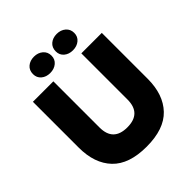

<svg xmlns="http://www.w3.org/2000/svg" viewBox="-239 -1033 1194 1194"><g transform="rotate(-45 358.0 -436.0)"><path d="M661 -688V-285Q661 -146 586.5 -68Q512 10 358 10Q204 10 129.5 -68Q55 -146 55 -285V-688H235V-282Q235 -160 358 -160Q481 -160 481 -282V-688ZM177 -809Q177 -843 200 -862.5Q223 -882 258 -882Q293 -882 316.5 -862Q340 -842 340 -809Q340 -777 316.5 -757.5Q293 -738 258 -738Q223 -738 200 -757.5Q177 -777 177 -809ZM377 -809Q377 -843 400 -862.5Q423 -882 458 -882Q493 -882 516.5 -862Q540 -842 540 -809Q540 -777 516.5 -757.5Q493 -738 458 -738Q423 -738 400 -757.5Q377 -777 377 -809Z"/></g></svg>

Font: Roundo
Style: Bold
Weight: 700
Designer: Namrata Goyal (Gurmukhi), Shiva Nallaperumal (Latin)
Foundry: Indian Type Foundry
Version: Version 1.000;PS 1.0;hotconv 1.0.88;makeotf.lib2.5.647800